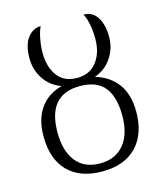

<svg xmlns="http://www.w3.org/2000/svg" viewBox="-110 -806 772 900"><g transform="rotate(-15 276.0 -356.5)"><path d="M51 -221Q51 -302 88 -355Q125 -408 194 -426Q140 -446 111 -491Q82 -536 82 -590Q82 -655 108 -689Q134 -723 172 -723Q162 -703 155 -668Q148 -633 148 -600Q148 -531 180 -487.5Q212 -444 276 -444Q336 -444 370 -487.5Q404 -531 404 -599Q404 -677 380 -723Q424 -723 446.5 -686Q469 -649 469 -591Q469 -537 439.5 -492Q410 -447 356 -427Q424 -408 462.5 -356Q501 -304 501 -220Q501 -112 442.5 -51Q384 10 276 10Q169 10 110 -49.5Q51 -109 51 -221ZM433 -220Q433 -310 395.5 -357Q358 -404 276 -404Q119 -404 119 -220Q119 -130 159.5 -79.5Q200 -29 276 -29Q349 -29 391 -78.5Q433 -128 433 -220Z"/></g></svg>

Font: Noto Serif NarrowLight
Style: Regular
Weight: 300
Width: 4
Designer: Monotype Design Team
Foundry: Monotype Imaging Inc.
Version: Version 1.001